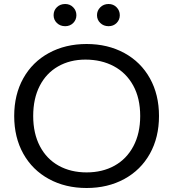

<svg xmlns="http://www.w3.org/2000/svg" viewBox="-20 -930 867 960"><path d="M51 -350Q51 -457 96.5 -538.5Q142 -620 224.5 -665Q307 -710 413 -710Q519 -710 601.5 -665Q684 -620 729.5 -538.5Q775 -457 775 -350Q775 -243 729.5 -161.5Q684 -80 601.5 -35Q519 10 413 10Q307 10 224.5 -35Q142 -80 96.5 -161.5Q51 -243 51 -350ZM681 -350Q681 -439 646 -502.5Q611 -566 549 -599Q487 -632 407 -632Q330 -632 270.5 -598Q211 -564 178.5 -500.5Q146 -437 146 -350Q146 -263 179.5 -199Q213 -135 273.5 -101.5Q334 -68 413 -68Q492 -68 552.5 -101.5Q613 -135 647 -199Q681 -263 681 -350ZM248 -854Q248 -878 264.5 -894Q281 -910 306 -910Q330 -910 346 -893.5Q362 -877 362 -854Q362 -831 346 -815Q330 -799 306 -799Q281 -799 264.5 -815Q248 -831 248 -854ZM465 -854Q465 -877 481.5 -893.5Q498 -910 523 -910Q547 -910 563 -893.5Q579 -877 579 -854Q579 -831 563 -815Q547 -799 523 -799Q498 -799 481.5 -815Q465 -831 465 -854Z"/></svg>

Font: Kodchasan Medium
Style: Regular
Weight: 500
Designer: Katatrad Aksorn Co.,Ltd.
Foundry: Cadson Demak Co.,Ltd.
Version: Version 1.000; ttfautohint (v1.6)